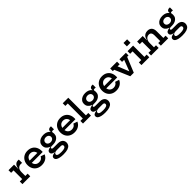

<svg xmlns="http://www.w3.org/2000/svg" viewBox="550 -2930 5293 5293"><g transform="rotate(-45 3196.5 -283.5)"><path d="M260.5 -102.5H350V0H44V-102.5H138.5V-440.5H44V-543H260.5ZM452 -418.5Q442 -421 431 -422.5Q420 -424 408.5 -424Q340 -424 300.2 -379.2Q260.5 -334.5 260.5 -254L237 -380.5H265Q271.5 -437.5 291.5 -475.2Q311.5 -513 344.2 -532Q377 -551 421 -551Q429 -551 436.5 -550.2Q444 -549.5 452 -548Z M798 10.5Q710 10.5 646.2 -25.2Q582.5 -61 548 -124Q513.5 -187 513.5 -269.5Q513.5 -353 548.2 -417Q583 -481 645.8 -517.2Q708.5 -553.5 793 -553.5Q878.5 -553.5 940 -517.5Q1001.5 -481.5 1034.8 -417.5Q1068 -353.5 1068 -269.5Q1068 -255.5 1067.8 -246.8Q1067.5 -238 1066.5 -232H946Q947 -241.5 947.5 -252Q948 -262.5 948 -276.5Q948 -326.5 930 -365Q912 -403.5 877.5 -425.5Q843 -447.5 794 -447.5Q747.5 -447.5 712.2 -425.2Q677 -403 657.5 -362.8Q638 -322.5 638 -269.5Q638 -219.5 657.2 -181Q676.5 -142.5 712.2 -120.8Q748 -99 798 -99Q849.5 -99 886.5 -122.8Q923.5 -146.5 941 -186.5L1058 -148Q1028 -74.5 959.5 -32Q891 10.5 798 10.5ZM591 -232V-317.5H1010.5L1034 -232Z M1428.5 223Q1353 223 1292 210.5Q1231 198 1195.2 171.2Q1159.5 144.5 1159.5 101Q1159.5 57.5 1198.5 36.2Q1237.5 15 1299 9V-4L1388.5 6.5Q1341.5 6.5 1316.5 17Q1291.5 27.5 1281.8 42.8Q1272 58 1272 72.5Q1272 97 1293.5 110.5Q1315 124 1351 129.5Q1387 135 1432 135Q1519.5 135 1559.5 115.2Q1599.5 95.5 1599.5 57Q1599.5 6.5 1531.5 6.5H1335.5Q1266 6.5 1225.5 -16.8Q1185 -40 1185 -86Q1185 -128 1219.5 -151Q1254 -174 1319 -179.5V-200L1413.5 -171.5H1369.5Q1337.5 -171.5 1320.2 -162.8Q1303 -154 1303 -135.5Q1303 -118 1319.8 -111Q1336.5 -104 1370.5 -104H1534.5Q1591 -104 1632 -85.5Q1673 -67 1695.2 -32.2Q1717.5 2.5 1717.5 51Q1717.5 100.5 1690 139.2Q1662.5 178 1599.2 200.5Q1536 223 1428.5 223ZM1413.5 -171.5Q1345 -171.5 1291.5 -195.2Q1238 -219 1207.8 -261.8Q1177.5 -304.5 1177.5 -362Q1177.5 -419.5 1207.5 -462.5Q1237.5 -505.5 1290.5 -529.5Q1343.5 -553.5 1413 -553.5Q1482 -553.5 1534.2 -529.8Q1586.5 -506 1614.5 -463Q1631 -441 1639 -415.5Q1647 -390 1647 -361Q1647 -303.5 1617.2 -261Q1587.5 -218.5 1535 -195Q1482.5 -171.5 1413.5 -171.5ZM1414 -266Q1446.5 -266 1472 -278Q1497.5 -290 1512.2 -311.5Q1527 -333 1527 -362Q1527 -391 1512.2 -413Q1497.5 -435 1472 -447Q1446.5 -459 1414 -459Q1381 -459 1355.2 -447Q1329.5 -435 1314.8 -413Q1300 -391 1300 -362Q1300 -333 1314.8 -311.5Q1329.5 -290 1355.2 -278Q1381 -266 1414 -266ZM1647 -361 1614.5 -420 1589.5 -456.5 1616 -468.5Q1614 -474 1613 -480Q1612 -486 1612 -492.5Q1612 -517 1623.2 -534.8Q1634.5 -552.5 1654.8 -562Q1675 -571.5 1702 -571.5Q1709.5 -571.5 1716 -571Q1722.5 -570.5 1728 -569V-452Q1715 -454.5 1704.2 -455.2Q1693.5 -456 1684.5 -456Q1668 -456 1658.2 -452.8Q1648.5 -449.5 1644.2 -443.5Q1640 -437.5 1640 -429Q1640 -422.5 1641.8 -412.5Q1643.5 -402.5 1645.2 -389.2Q1647 -376 1647 -361Z M2074 10.5Q1986 10.5 1922.2 -25.2Q1858.5 -61 1824 -124Q1789.5 -187 1789.5 -269.5Q1789.5 -353 1824.2 -417Q1859 -481 1921.8 -517.2Q1984.5 -553.5 2069 -553.5Q2154.5 -553.5 2216 -517.5Q2277.5 -481.5 2310.8 -417.5Q2344 -353.5 2344 -269.5Q2344 -255.5 2343.8 -246.8Q2343.5 -238 2342.5 -232H2222Q2223 -241.5 2223.5 -252Q2224 -262.5 2224 -276.5Q2224 -326.5 2206 -365Q2188 -403.5 2153.5 -425.5Q2119 -447.5 2070 -447.5Q2023.5 -447.5 1988.2 -425.2Q1953 -403 1933.5 -362.8Q1914 -322.5 1914 -269.5Q1914 -219.5 1933.2 -181Q1952.5 -142.5 1988.2 -120.8Q2024 -99 2074 -99Q2125.5 -99 2162.5 -122.8Q2199.5 -146.5 2217 -186.5L2334 -148Q2304 -74.5 2235.5 -32Q2167 10.5 2074 10.5ZM1867 -232V-317.5H2286.5L2310 -232Z M2622.5 -102.5H2716V0H2406V-102.5H2500.5V-687.5H2406V-790H2622.5Z M3057 223Q2981.5 223 2920.5 210.5Q2859.5 198 2823.8 171.2Q2788 144.5 2788 101Q2788 57.5 2827 36.2Q2866 15 2927.5 9V-4L3017 6.5Q2970 6.5 2945 17Q2920 27.5 2910.2 42.8Q2900.5 58 2900.5 72.5Q2900.5 97 2922 110.5Q2943.5 124 2979.5 129.5Q3015.5 135 3060.5 135Q3148 135 3188 115.2Q3228 95.5 3228 57Q3228 6.5 3160 6.5H2964Q2894.5 6.5 2854 -16.8Q2813.5 -40 2813.5 -86Q2813.5 -128 2848 -151Q2882.5 -174 2947.5 -179.5V-200L3042 -171.5H2998Q2966 -171.5 2948.8 -162.8Q2931.5 -154 2931.5 -135.5Q2931.5 -118 2948.2 -111Q2965 -104 2999 -104H3163Q3219.5 -104 3260.5 -85.5Q3301.5 -67 3323.8 -32.2Q3346 2.5 3346 51Q3346 100.5 3318.5 139.2Q3291 178 3227.8 200.5Q3164.5 223 3057 223ZM3042 -171.5Q2973.5 -171.5 2920 -195.2Q2866.5 -219 2836.2 -261.8Q2806 -304.5 2806 -362Q2806 -419.5 2836 -462.5Q2866 -505.5 2919 -529.5Q2972 -553.5 3041.5 -553.5Q3110.5 -553.5 3162.8 -529.8Q3215 -506 3243 -463Q3259.5 -441 3267.5 -415.5Q3275.5 -390 3275.5 -361Q3275.5 -303.5 3245.8 -261Q3216 -218.5 3163.5 -195Q3111 -171.5 3042 -171.5ZM3042.5 -266Q3075 -266 3100.5 -278Q3126 -290 3140.8 -311.5Q3155.5 -333 3155.5 -362Q3155.5 -391 3140.8 -413Q3126 -435 3100.5 -447Q3075 -459 3042.5 -459Q3009.5 -459 2983.8 -447Q2958 -435 2943.2 -413Q2928.5 -391 2928.5 -362Q2928.5 -333 2943.2 -311.5Q2958 -290 2983.8 -278Q3009.5 -266 3042.5 -266ZM3275.5 -361 3243 -420 3218 -456.5 3244.5 -468.5Q3242.5 -474 3241.5 -480Q3240.5 -486 3240.5 -492.5Q3240.5 -517 3251.8 -534.8Q3263 -552.5 3283.2 -562Q3303.5 -571.5 3330.5 -571.5Q3338 -571.5 3344.5 -571Q3351 -570.5 3356.5 -569V-452Q3343.5 -454.5 3332.8 -455.2Q3322 -456 3313 -456Q3296.5 -456 3286.8 -452.8Q3277 -449.5 3272.8 -443.5Q3268.5 -437.5 3268.5 -429Q3268.5 -422.5 3270.2 -412.5Q3272 -402.5 3273.8 -389.2Q3275.5 -376 3275.5 -361Z M3702.5 10.5Q3614.5 10.5 3550.8 -25.2Q3487 -61 3452.5 -124Q3418 -187 3418 -269.5Q3418 -353 3452.8 -417Q3487.5 -481 3550.2 -517.2Q3613 -553.5 3697.5 -553.5Q3783 -553.5 3844.5 -517.5Q3906 -481.5 3939.2 -417.5Q3972.5 -353.5 3972.5 -269.5Q3972.5 -255.5 3972.2 -246.8Q3972 -238 3971 -232H3850.5Q3851.5 -241.5 3852 -252Q3852.5 -262.5 3852.5 -276.5Q3852.5 -326.5 3834.5 -365Q3816.5 -403.5 3782 -425.5Q3747.5 -447.5 3698.5 -447.5Q3652 -447.5 3616.8 -425.2Q3581.5 -403 3562 -362.8Q3542.5 -322.5 3542.5 -269.5Q3542.5 -219.5 3561.8 -181Q3581 -142.5 3616.8 -120.8Q3652.5 -99 3702.5 -99Q3754 -99 3791 -122.8Q3828 -146.5 3845.5 -186.5L3962.5 -148Q3932.5 -74.5 3864 -32Q3795.5 10.5 3702.5 10.5ZM3495.5 -232V-317.5H3915L3938.5 -232Z M4369.5 -543H4621V-440.5H4567L4386.5 0H4250L4062 -440.5H4009.5V-543H4276V-440.5H4195L4373 0L4277 -118H4369L4283 0L4451 -440.5H4369.5Z M4902 -102.5H4990.5V0H4685.5V-102.5H4780V-440.5H4685.5V-543H4902ZM4766 -781.5H4907.5V-648.5H4766Z M5276 -102.5H5354.5V0H5059.5V-102.5H5154V-440.5H5059.5V-543H5276ZM5519 -102.5V-338.5Q5519 -391 5494.5 -421.5Q5470 -452 5420.5 -452Q5379 -452 5346.5 -430.2Q5314 -408.5 5295 -368Q5276 -327.5 5276 -271L5252.5 -381.5H5280.5Q5289 -439 5314.2 -477Q5339.5 -515 5378.8 -534.2Q5418 -553.5 5469 -553.5Q5552.5 -553.5 5596.8 -504Q5641 -454.5 5641 -362.5V-102.5H5729V0H5442V-102.5Z M6065 223Q5989.5 223 5928.5 210.5Q5867.5 198 5831.8 171.2Q5796 144.5 5796 101Q5796 57.5 5835 36.2Q5874 15 5935.5 9V-4L6025 6.5Q5978 6.5 5953 17Q5928 27.5 5918.2 42.8Q5908.5 58 5908.5 72.5Q5908.5 97 5930 110.5Q5951.5 124 5987.5 129.5Q6023.5 135 6068.5 135Q6156 135 6196 115.2Q6236 95.5 6236 57Q6236 6.5 6168 6.5H5972Q5902.5 6.5 5862 -16.8Q5821.5 -40 5821.5 -86Q5821.5 -128 5856 -151Q5890.5 -174 5955.5 -179.5V-200L6050 -171.5H6006Q5974 -171.5 5956.8 -162.8Q5939.5 -154 5939.5 -135.5Q5939.5 -118 5956.2 -111Q5973 -104 6007 -104H6171Q6227.5 -104 6268.5 -85.5Q6309.5 -67 6331.8 -32.2Q6354 2.5 6354 51Q6354 100.5 6326.5 139.2Q6299 178 6235.8 200.5Q6172.5 223 6065 223ZM6050 -171.5Q5981.5 -171.5 5928 -195.2Q5874.5 -219 5844.2 -261.8Q5814 -304.5 5814 -362Q5814 -419.5 5844 -462.5Q5874 -505.5 5927 -529.5Q5980 -553.5 6049.5 -553.5Q6118.5 -553.5 6170.8 -529.8Q6223 -506 6251 -463Q6267.5 -441 6275.5 -415.5Q6283.5 -390 6283.5 -361Q6283.5 -303.5 6253.8 -261Q6224 -218.5 6171.5 -195Q6119 -171.5 6050 -171.5ZM6050.5 -266Q6083 -266 6108.5 -278Q6134 -290 6148.8 -311.5Q6163.5 -333 6163.5 -362Q6163.5 -391 6148.8 -413Q6134 -435 6108.5 -447Q6083 -459 6050.5 -459Q6017.5 -459 5991.8 -447Q5966 -435 5951.2 -413Q5936.5 -391 5936.5 -362Q5936.5 -333 5951.2 -311.5Q5966 -290 5991.8 -278Q6017.5 -266 6050.5 -266ZM6283.5 -361 6251 -420 6226 -456.5 6252.5 -468.5Q6250.5 -474 6249.5 -480Q6248.5 -486 6248.5 -492.5Q6248.5 -517 6259.8 -534.8Q6271 -552.5 6291.2 -562Q6311.5 -571.5 6338.5 -571.5Q6346 -571.5 6352.5 -571Q6359 -570.5 6364.5 -569V-452Q6351.5 -454.5 6340.8 -455.2Q6330 -456 6321 -456Q6304.5 -456 6294.8 -452.8Q6285 -449.5 6280.8 -443.5Q6276.5 -437.5 6276.5 -429Q6276.5 -422.5 6278.2 -412.5Q6280 -402.5 6281.8 -389.2Q6283.5 -376 6283.5 -361Z"/></g></svg>

Font: Hepta Slab ExtraLight SemiBold
Style: Regular
Weight: 600
Version: Version 1.102